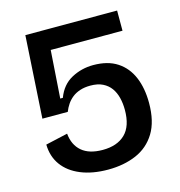

<svg xmlns="http://www.w3.org/2000/svg" viewBox="-102 -751 802 855"><g transform="rotate(-15 299.5 -323.0)"><path d="M293 14Q221 14 167.5 -8Q114 -30 85 -70Q56 -110 55 -165L157 -188Q162 -135 196 -106Q230 -77 292 -77Q359 -77 396 -113Q433 -149 433 -224Q433 -254 426.5 -280Q420 -306 406 -325.5Q392 -345 369 -356.5Q346 -368 312 -368Q285 -368 264 -361Q243 -354 228 -342Q213 -330 202.5 -314.5Q192 -299 185 -281H68L91 -660H514V-567H183L168 -347H180Q201 -403 247.5 -428Q294 -453 348 -453Q415 -453 458.5 -424.5Q502 -396 523.5 -345Q545 -294 545 -226Q545 -141 512.5 -88Q480 -35 423 -10.5Q366 14 293 14Z"/></g></svg>

Font: Bricolage Grotesque 96pt ExtraBold Medium
Style: Regular
Weight: 500
Version: Version 1.001;gftools[0.9.33.dev8+g029e19f]